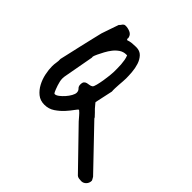

<svg xmlns="http://www.w3.org/2000/svg" viewBox="-194 -708 959 959"><g transform="rotate(45 285.0 -229.0)"><path d="M314.5 -78.1Q304.7 -88.9 295.9 -99.6Q287.1 -110.4 276.4 -119.1L274.4 -120.1Q270.5 -120.1 259.3 -104Q248 -87.9 230 -67.9Q211.9 -47.9 188 -31.7Q164.1 -15.6 133.8 -15.6Q104.5 -15.6 84 -32.2Q63.5 -48.8 50.3 -73.7Q37.1 -98.6 31.2 -127Q25.4 -155.3 25.4 -178.7Q25.4 -193.4 27.8 -207Q30.3 -220.7 29.3 -234.4Q32.2 -247.1 39.6 -279.3Q46.9 -311.5 55.2 -348.1Q63.5 -384.8 71.3 -417Q79.1 -449.2 82 -461.9Q83 -467.8 87.9 -481.4Q92.8 -495.1 98.1 -511.2Q103.5 -527.3 108.4 -541Q113.3 -554.7 115.2 -560.5Q120.1 -564.5 122.6 -568.4Q125 -572.3 127.4 -575.2Q129.9 -578.1 133.3 -580.1Q136.7 -582 143.6 -582Q158.2 -582 174.3 -575.2Q190.4 -568.4 194.3 -551.8Q196.3 -543.9 194.3 -543.5Q192.4 -543 198.2 -536.1Q211.9 -541 226.6 -542.5Q241.2 -543.9 254.9 -543.9Q281.2 -543.9 296.4 -527.8Q311.5 -511.7 318.8 -488.8Q326.2 -465.8 328.1 -440.9Q330.1 -416 330.1 -397.5Q330.1 -388.7 329.1 -376Q328.1 -363.3 327.1 -349.6Q326.2 -335.9 325.7 -322.8Q325.2 -309.6 326.2 -300.8L305.7 -206.1Q304.7 -206.1 313 -196.3Q321.3 -186.5 326.2 -180.7Q327.1 -179.7 331.5 -175.3Q335.9 -170.9 340.3 -166.5Q344.7 -162.1 348.6 -157.7Q352.5 -153.3 353.5 -152.3Q355.5 -151.4 356.9 -148.4Q358.4 -145.5 359.4 -143.6L560.5 66.4Q561.5 67.4 564.5 73.2Q567.4 79.1 569.3 82V83Q569.3 84 570.3 85Q570.3 101.6 559.6 112.8Q548.8 124 534.2 124Q526.4 124 517.1 122.6Q507.8 121.1 502.9 116.2ZM107.4 -194.3Q102.5 -171.9 107.4 -151.4Q112.3 -130.9 120.1 -111.3Q122.1 -107.4 125.5 -98.6Q128.9 -89.8 133.8 -89.8Q142.6 -89.8 154.8 -99.1Q167 -108.4 178.7 -121.6Q190.4 -134.8 198.2 -148.9Q206.1 -163.1 206.1 -172.9Q206.1 -185.5 197.8 -193.4Q189.5 -201.2 189.5 -213.9Q189.5 -228.5 194.8 -234.4Q200.2 -240.2 208 -242.2Q215.8 -244.1 224.1 -245.1Q232.4 -246.1 239.3 -251Q244.1 -254.9 248.5 -272.5Q252.9 -290 256.3 -310.5Q259.8 -331.1 261.7 -350.1Q263.7 -369.1 263.7 -377Q263.7 -387.7 263.7 -401.4Q263.7 -415 262.7 -429.2Q261.7 -443.4 259.3 -457Q256.8 -470.7 252 -482.4H246.1Q226.6 -482.4 210.4 -471.7Q194.3 -460.9 182.1 -445.3Q169.9 -429.7 160.2 -411.6Q150.4 -393.6 143.6 -378.9Q141.6 -374 137.7 -365.2Q133.8 -356.4 135.7 -349.6Z"/></g></svg>

Font: Covered By Your Grace
Style: Regular
Weight: 400
Designer: Kimberly Geswein
Foundry: Kimberly Geswein
Version: Version 1.0